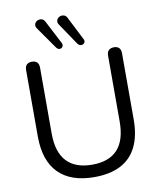

<svg xmlns="http://www.w3.org/2000/svg" viewBox="-100 -1024 929 1112"><g transform="rotate(-10 364.0 -468.0)"><path d="M365 9Q295 9 242.5 -9.5Q190 -28 154 -64.5Q118 -101 100 -155Q82 -209 82 -279V-670Q82 -691 92.5 -701.5Q103 -712 123 -712Q143 -712 153.5 -701.5Q164 -691 164 -670V-283Q164 -173 215 -118.5Q266 -64 365 -64Q464 -64 514 -118.5Q564 -173 564 -283V-670Q564 -691 575 -701.5Q586 -712 606 -712Q625 -712 635.5 -701.5Q646 -691 646 -670V-279Q646 -186 614.5 -121Q583 -56 520 -23.5Q457 9 365 9ZM401 -769 316 -895Q307 -907 308.5 -917.5Q310 -928 317 -935Q324 -942 334.5 -944.5Q345 -947 355.5 -942.5Q366 -938 372 -925L441 -789Q446 -779 443 -771Q440 -763 432.5 -759.5Q425 -756 416.5 -758Q408 -760 401 -769ZM276 -768 187 -895Q178 -907 179 -917.5Q180 -928 187 -935Q194 -942 204.5 -944.5Q215 -947 225 -943Q235 -939 242 -925L312 -790Q317 -781 315 -772.5Q313 -764 306 -760Q299 -756 291 -757.5Q283 -759 276 -768Z"/></g></svg>

Font: Nunito
Style: Regular
Weight: 400
Designer: Vernon Adams
Foundry: Vernon Adams
Version: Version 3.602